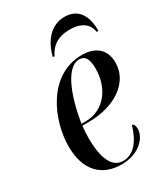

<svg xmlns="http://www.w3.org/2000/svg" viewBox="-187 -834 813 930"><g transform="rotate(-30 219.0 -369.0)"><path d="M183 -607H193C214 -652 252 -682 320 -682C386 -682 423 -652 428 -607H438C439 -692 405 -748 329 -748C250 -748 202 -684 183 -607ZM213 10C314 10 366 -54 366 -100C366 -121 360 -129 351 -132C329 -57 290 -1 228 -1C170 -1 137 -60 137 -181C137 -200 139 -236 141 -248H177C322 -248 433 -322 433 -433C433 -504 388 -546 310 -546C120 -546 33 -339 33 -193C33 -56 106 10 213 10ZM165 -258H142C167 -417 221 -534 287 -534C320 -534 335 -511 335 -455C335 -347 269 -258 165 -258Z"/></g></svg>

Font: Noto Serif Display Condensed Medium
Style: Italic
Weight: 500
Width: 3
Italic angle: -12°
Designer: Monotype Design Team
Foundry: Monotype Imaging Inc.
Version: Version 2.009